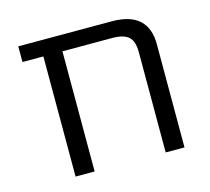

<svg xmlns="http://www.w3.org/2000/svg" viewBox="-81 -615 775 710"><g transform="rotate(-15 306.0 -260.0)"><path d="M470 -385Q470 -426 451 -443Q432 -460 388 -460H198V0H125V-460H45V-520H403Q542 -520 542 -395V0H470Z"/></g></svg>

Font: Mplus 1p
Style: Regular
Weight: 400
Version: Version 1.061